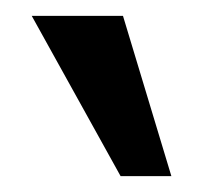

<svg xmlns="http://www.w3.org/2000/svg" viewBox="-20 -700 256 242"><path d="M132 -478 20 -680H135L196 -478Z"/></svg>

Font: El Messiri SemiBold
Style: Regular
Weight: 600
Designer: Mohamed Gaber
Foundry: Kief Type Foundry
Version: Version 2.020; ttfautohint (v1.8.3)